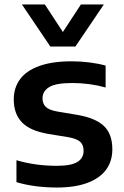

<svg xmlns="http://www.w3.org/2000/svg" viewBox="-20 -828 554 858"><path d="M53.5 -14V-112Q138 -87 234 -87Q297.5 -87 325.5 -104Q353.5 -121 353.5 -154Q353.5 -180 339 -193.8Q324.5 -207.5 288 -214.5L195.5 -229.5Q114 -243.5 77.8 -281.5Q41.5 -319.5 41.5 -384Q41.5 -435.5 69.5 -473.8Q97.5 -512 155.2 -533Q213 -554 300 -554Q340.5 -554 380 -549Q419.5 -544 452 -535V-437Q381 -457 302 -457Q229.5 -457 199.8 -438.8Q170 -420.5 170 -388.5Q170 -365 184.2 -350.8Q198.5 -336.5 234 -330L326.5 -314.5Q407 -300.5 444.5 -264.8Q482 -229 482 -160.5Q482 -107.5 453.8 -69.2Q425.5 -31 370 -10.5Q314.5 10 235 10Q134 10 53.5 -14ZM341.5 -808H444L317 -620H205L78 -808H180.5L261 -685Z"/></svg>

Font: Encode Sans Semi Expanded SmBd
Style: Regular
Weight: 600
Width: 6
Designer: Multiple Designers
Foundry: Impallari Type
Version: Version 2.000